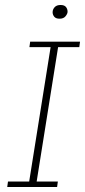

<svg xmlns="http://www.w3.org/2000/svg" viewBox="-20 -750 341 770"><path d="M9 0 12 -22H97L183 -561H98L101 -583H301L298 -561H213L127 -22H212L209 0ZM219 -675Q204 -675 197.5 -683Q191 -691 191 -701Q191 -712 199 -721Q207 -730 223 -730Q238 -730 244.5 -722Q251 -714 251 -703Q251 -695 243 -685Q235 -675 219 -675Z"/></svg>

Font: Rokkitt SemiBold Thin
Style: Italic
Weight: 250
Italic angle: -9°
Version: Version 3.103